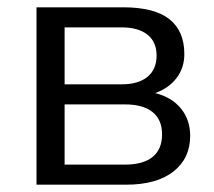

<svg xmlns="http://www.w3.org/2000/svg" viewBox="-20 -506 587 526"><path d="M80 0V-486H317Q403 -486 444 -453.5Q485 -421 485 -358Q485 -320 463.5 -292Q442 -264 405 -251Q450 -240 475.5 -209Q501 -178 501 -134Q501 -72 455 -36Q409 0 325 0ZM157 -275H313Q359 -275 384 -295.5Q409 -316 409 -354Q409 -391 384 -411Q359 -431 313 -431H157ZM157 -55H322Q372 -55 398 -76Q424 -97 424 -138Q424 -178 398 -199Q372 -220 322 -220H157Z"/></svg>

Font: Nunito Sans
Style: Regular
Weight: 400
Designer: Vernon Adams
Foundry: Vernon Adams
Version: Version 3.101; ttfautohint (v1.8.4.7-5d5b);gftools[0.9.27]